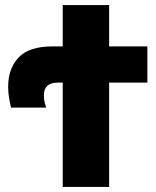

<svg xmlns="http://www.w3.org/2000/svg" viewBox="-20 -733 613 753"><path d="M408 0V-409H558V-551H408V-713H226V-551H186Q94 -551 53 -507.5Q12 -464 12 -393Q12 -368 16.5 -343Q21 -318 23 -311H161Q158 -320 155 -332Q152 -344 152 -359Q152 -409 207 -409H226V0Z"/></svg>

Font: Noto Sans UI SemiCondensed Black
Style: Regular
Weight: 900
Width: 4
Designer: Monotype Design Team
Foundry: Monotype Imaging Inc.
Version: 1.001